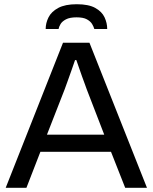

<svg xmlns="http://www.w3.org/2000/svg" viewBox="-20 -888 722 908"><path d="M7 0 278 -686H403L675 0H572L505 -170H171L105 0ZM202 -251H473L390 -466Q387 -475 381 -491Q375 -507 368 -526.5Q361 -546 354 -566.5Q347 -587 341 -604H335Q328 -584 319 -558Q310 -532 301 -507.5Q292 -483 286 -466ZM196 -751Q196 -779 209.5 -806Q223 -833 255.5 -850.5Q288 -868 343 -868Q399 -868 430.5 -850.5Q462 -833 474.5 -806Q487 -779 487 -751H426Q423 -762 415.5 -774.5Q408 -787 391 -796.5Q374 -806 342 -806Q310 -806 292 -796.5Q274 -787 266.5 -774.5Q259 -762 257 -751Z"/></svg>

Font: Archivo SemiBold
Style: Regular
Weight: 400
Version: Version 2.001